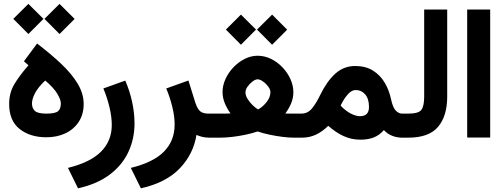

<svg xmlns="http://www.w3.org/2000/svg" viewBox="-20 -727 2662 1014"><path d="M175.8 -497.1Q247.1 -442.9 302.7 -390.4Q358.4 -337.9 390.1 -285.2Q421.9 -232.4 421.9 -177.7Q421.9 -124 396.5 -84.5Q371.1 -44.9 326.4 -23.4Q281.7 -2 225.1 -2Q138.7 -2 83.5 -45.9Q28.3 -89.8 28.3 -177.7Q28.3 -235.8 54.9 -281Q81.5 -326.2 130.4 -382.3L106.4 -403.3ZM218.8 -301.8Q181.2 -266.1 165 -235.1Q148.9 -204.1 148.9 -180.2Q148.9 -155.8 164.1 -141.4Q179.2 -127 224.6 -127Q271.5 -127 286.4 -139.6Q301.3 -152.3 301.3 -180.7Q301.3 -201.2 282 -232.9Q262.7 -264.6 218.8 -301.8ZM214.8 -627.4 294.4 -706.5 374 -627 294.4 -547.4ZM50.3 -627.4 129.9 -706.5 209.5 -627.4 129.9 -547.4Z M641.6 -301.3Q664.6 -248.5 677.5 -190.2Q690.4 -131.8 690.4 -74.7Q690.4 5.4 658.4 74.7Q626.5 144 560.5 194.3Q494.6 244.6 392.1 267.6L338.9 159.7Q457.5 130.4 513.9 73.5Q570.3 16.6 570.3 -66.9Q570.3 -110.8 557.9 -162.1Q545.4 -213.4 525.9 -259.8Z M1017.6 -14.6Q1002 85.4 930.2 161.4Q858.4 237.3 724.1 267.6L670.9 159.7Q790.5 130.4 846.4 73.2Q902.3 16.1 902.3 -69.3Q902.3 -112.3 889.9 -163.1Q877.4 -213.9 857.9 -259.8L975.1 -301.8L1011.7 -184.6Q1022.9 -150.9 1037.8 -138.9Q1052.7 -127 1080.6 -127H1099.6V0H1085.9Q1064.5 0 1047.1 -4.4Q1029.8 -8.8 1017.6 -14.6Z M1337.4 -570.8 1417 -649.9 1496.6 -570.3 1417 -490.7ZM1172.9 -570.8 1252.4 -649.9 1332 -570.8 1252.4 -490.7ZM1486.8 -127.4Q1499.5 -127 1509.5 -127Q1519.5 -127 1527.8 -127H1574.2V0H1529.3Q1505.4 0 1472.2 -4.2Q1439 -8.3 1404.3 -15.6Q1369.6 -22.9 1340.3 -32.7Q1310.5 -22.5 1274.9 -15.1Q1239.3 -7.8 1205.1 -3.9Q1170.9 0 1145.5 0H1080.1V-127H1146Q1158.2 -127 1169.9 -127Q1181.6 -127 1197.3 -127.9Q1178.7 -153.8 1167 -182.4Q1155.3 -210.9 1155.3 -241.2Q1155.3 -275.4 1170.7 -309.3Q1186 -343.3 1212.4 -371.1Q1238.8 -398.9 1272 -415.8Q1305.2 -432.6 1340.8 -432.6Q1377.4 -432.6 1411.4 -416Q1445.3 -399.4 1471.9 -371.3Q1498.5 -343.3 1513.9 -309.1Q1529.3 -274.9 1529.3 -240.2Q1529.3 -209.5 1517.6 -181.4Q1505.9 -153.3 1486.8 -127.4ZM1340.8 -308.1Q1329.1 -308.1 1314 -296.9Q1298.8 -285.6 1287.6 -269.8Q1276.4 -253.9 1276.4 -239.3Q1276.4 -222.7 1287.4 -204.8Q1298.3 -187 1313.7 -172.1Q1329.1 -157.2 1342.8 -148.9Q1366.2 -161.1 1387.2 -187Q1408.2 -212.9 1408.2 -240.2Q1408.2 -254.4 1396.2 -270.3Q1384.3 -286.1 1368.4 -297.1Q1352.5 -308.1 1340.8 -308.1Z M1713.4 -62.5Q1683.1 -32.2 1648.9 -16.1Q1614.7 0 1575.7 0H1554.7V-127H1572.8Q1606.4 -127.4 1629.2 -156.2Q1651.9 -185.1 1670.9 -225.1Q1706.5 -298.3 1751.2 -338.4Q1795.9 -378.4 1855.5 -378.4Q1911.1 -378.4 1949.7 -354.2Q1988.3 -330.1 2011.7 -290.3Q2035.2 -250.5 2044.9 -204.1Q2054.2 -160.2 2069.6 -143.6Q2085 -127 2104 -127H2117.2V0H2103.5Q2076.2 0 2051.3 -9.8Q2026.4 -19.5 2007.3 -40Q1983.9 -12.7 1953.6 -1Q1923.3 10.7 1883.8 10.7Q1835.9 10.7 1794.7 -8.3Q1753.4 -27.3 1713.4 -62.5ZM1778.8 -169.4Q1805.2 -141.1 1832.8 -127.2Q1860.4 -113.3 1881.3 -113.3Q1928.7 -113.3 1928.7 -162.1Q1928.7 -205.1 1908.7 -228.3Q1888.7 -251.5 1857.9 -251.5Q1836.9 -251.5 1816.7 -228.5Q1796.4 -205.6 1778.8 -169.4Z M2097.7 0V-127H2137.2Q2190.9 -127 2205.6 -147.2Q2220.2 -167.5 2220.2 -216.3V-676.8H2341.8V-216.8Q2341.8 -114.3 2293.5 -57.1Q2245.1 0 2136.7 0Z M2447.3 -676.8H2568.8V-0.5H2447.3Z"/></svg>

Font: Vazir FD-WOL-UI
Style: Bold-FD-WOL-UI
Weight: 700
Designer: Saber Rastikerdar
Foundry: Saber Rastikerdar
Version: Version 30.0.0